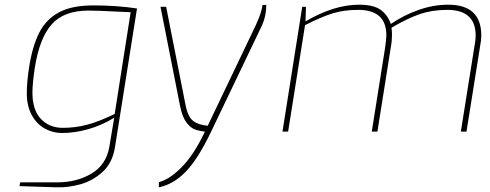

<svg xmlns="http://www.w3.org/2000/svg" viewBox="-20 -560 2085 817"><path d="M63 232 66 216H222Q307 216 369.5 178.5Q432 141 445 66L466 -59Q412 -26 354.5 -10Q297 6 244 6Q205 6 170.5 -13Q136 -32 115 -70.5Q94 -109 94 -164Q94 -210 104 -275Q118 -364 147 -421Q176 -478 231 -507.5Q286 -537 377 -537Q477 -537 563 -524L469 68Q458 134 416 172Q374 210 321 224.5Q268 239 218 237ZM468 -75 536 -508 469 -511Q393 -515 357 -515Q252 -515 200 -456.5Q148 -398 128 -271Q118 -204 118 -166Q118 -92 154 -54Q190 -16 247 -16Q301 -16 351.5 -29.5Q402 -43 468 -75Z M656 215Q701 204 753 151.5Q805 99 852 0Q825 -3 806.5 -10.5Q788 -18 771.5 -41.5Q755 -65 746 -110L663 -531H687L769 -116Q779 -63 802 -45.5Q825 -28 864 -25L1069 -454Q1094 -509 1097 -539H1113Q1113 -489 1092 -446L879 -1Q822 118 769.5 171.5Q717 225 656 237Z M1266 -531H1282L1280 -469Q1401 -540 1508 -540Q1568 -540 1598.5 -519Q1629 -498 1643 -458Q1697 -495 1760.5 -517.5Q1824 -540 1887 -540Q2028 -540 2028 -409Q2028 -390 2024 -370L1965 0H1941L2000 -370Q2004 -390 2004 -409Q2004 -518 1883 -518Q1818 -518 1765 -499.5Q1712 -481 1646 -442Q1648 -424 1648 -413Q1648 -385 1643 -359L1586 0H1562L1619 -359Q1624 -394 1624 -410Q1624 -518 1504 -518Q1443 -518 1395 -503Q1347 -488 1278 -453L1206 0H1182Z"/></svg>

Font: Exo Thin
Style: Italic
Weight: 250
Italic angle: -9°
Designer: Natanael Gama
Foundry: Natanael Gama
Version: Version 1.500; ttfautohint (v1.6)